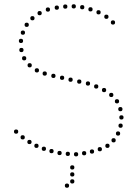

<svg xmlns="http://www.w3.org/2000/svg" viewBox="-20 -732 651 906"><path d="M321 68Q311 68 311 58Q311 48 321 48Q331 48 331 58Q331 68 321 68ZM321 101Q311 101 311 91Q311 81 321 81Q331 81 331 91Q331 101 321 101ZM321 134Q311 134 311 124Q311 114 321 114Q331 114 331 124Q331 134 321 134ZM296 154Q286 154 286 144Q286 134 296 134Q306 134 306 144Q306 154 296 154ZM513 -636Q523 -636 523 -626Q523 -616 513 -616Q503 -616 503 -626Q503 -636 513 -636ZM482 -663Q492 -663 492 -653Q492 -643 482 -643Q472 -643 472 -653Q472 -663 482 -663ZM445 -684Q455 -684 455 -674Q455 -664 445 -664Q435 -664 435 -674Q435 -684 445 -684ZM407 -698Q417 -698 417 -688Q417 -678 407 -678Q397 -678 397 -688Q397 -698 407 -698ZM368 -708Q378 -708 378 -698Q378 -688 368 -688Q358 -688 358 -698Q358 -708 368 -708ZM328 -712Q338 -712 338 -702Q338 -692 328 -692Q318 -692 318 -702Q318 -712 328 -712ZM288 -711Q298 -711 298 -701Q298 -691 288 -691Q278 -691 278 -701Q278 -711 288 -711ZM248 -706Q258 -706 258 -696Q258 -686 248 -686Q238 -686 238 -696Q238 -706 248 -706ZM206 -697Q216 -697 216 -687Q216 -677 206 -677Q196 -677 196 -687Q196 -697 206 -697ZM167 -680Q177 -680 177 -670Q177 -660 167 -660Q157 -660 157 -670Q157 -680 167 -680ZM81 -506Q91 -506 91 -496Q91 -486 81 -486Q71 -486 71 -496Q71 -506 81 -506ZM79 -549Q89 -549 89 -539Q89 -529 79 -529Q69 -529 69 -539Q69 -549 79 -549ZM88 -588Q98 -588 98 -578Q98 -568 88 -568Q78 -568 78 -578Q78 -588 88 -588ZM106 -625Q116 -625 116 -615Q116 -605 106 -605Q96 -605 96 -615Q96 -625 106 -625ZM133 -656Q143 -656 143 -646Q143 -636 133 -636Q123 -636 123 -646Q123 -656 133 -656ZM94 -467Q104 -467 104 -457Q104 -447 94 -447Q84 -447 84 -457Q84 -467 94 -467ZM120 -434Q130 -434 130 -424Q130 -414 120 -414Q110 -414 110 -424Q110 -434 120 -434ZM154 -410Q164 -410 164 -400Q164 -390 154 -390Q144 -390 144 -400Q144 -410 154 -410ZM191 -395Q201 -395 201 -385Q201 -375 191 -375Q181 -375 181 -385Q181 -395 191 -395ZM232 -384Q242 -384 242 -374Q242 -364 232 -364Q222 -364 222 -374Q222 -384 232 -384ZM273 -375Q283 -375 283 -365Q283 -355 273 -355Q263 -355 263 -365Q263 -375 273 -375ZM313 -366Q323 -366 323 -356Q323 -346 313 -346Q303 -346 303 -356Q303 -366 313 -366ZM354 -357Q364 -357 364 -347Q364 -337 354 -337Q344 -337 344 -347Q344 -357 354 -357ZM395 -348Q405 -348 405 -338Q405 -328 395 -328Q385 -328 385 -338Q385 -348 395 -348ZM434 -334Q444 -334 444 -324Q444 -314 434 -314Q424 -314 424 -324Q424 -334 434 -334ZM471 -317Q481 -317 481 -307Q481 -297 471 -297Q461 -297 461 -307Q461 -317 471 -317ZM505 -294Q515 -294 515 -284Q515 -274 505 -274Q495 -274 495 -284Q495 -294 505 -294ZM532 -264Q542 -264 542 -254Q542 -244 532 -244Q522 -244 522 -254Q522 -264 532 -264ZM548 -227Q558 -227 558 -217Q558 -207 548 -207Q538 -207 538 -217Q538 -227 548 -227ZM553 -188Q563 -188 563 -178Q563 -168 553 -168Q543 -168 543 -178Q543 -188 553 -188ZM549 -149Q559 -149 559 -139Q559 -129 549 -129Q539 -129 539 -139Q539 -149 549 -149ZM537 -112Q547 -112 547 -102Q547 -92 537 -92Q527 -92 527 -102Q527 -112 537 -112ZM516 -80Q526 -80 526 -70Q526 -60 516 -60Q506 -60 506 -70Q506 -80 516 -80ZM487 -54Q497 -54 497 -44Q497 -34 487 -34Q477 -34 477 -44Q477 -54 487 -54ZM451 -38Q461 -38 461 -28Q461 -18 451 -18Q441 -18 441 -28Q441 -38 451 -38ZM414 -27Q424 -27 424 -17Q424 -7 414 -7Q404 -7 404 -17Q404 -27 414 -27ZM377 -19Q387 -19 387 -9Q387 1 377 1Q367 1 367 -9Q367 -19 377 -19ZM339 -14Q349 -14 349 -4Q349 6 339 6Q329 6 329 -4Q329 -14 339 -14ZM300 -16Q310 -16 310 -6Q310 4 300 4Q290 4 290 -6Q290 -16 300 -16ZM261 -20Q271 -20 271 -10Q271 0 261 0Q251 0 251 -10Q251 -20 261 -20ZM223 -29Q233 -29 233 -19Q233 -9 223 -9Q213 -9 213 -19Q213 -29 223 -29ZM187 -40Q197 -40 197 -30Q197 -20 187 -20Q177 -20 177 -30Q177 -40 187 -40ZM152 -54Q162 -54 162 -44Q162 -34 152 -34Q142 -34 142 -44Q142 -54 152 -54ZM119 -72Q129 -72 129 -62Q129 -52 119 -52Q109 -52 109 -62Q109 -72 119 -72ZM87 -94Q97 -94 97 -84Q97 -74 87 -74Q77 -74 77 -84Q77 -94 87 -94ZM56 -121Q66 -121 66 -111Q66 -101 56 -101Q46 -101 46 -111Q46 -121 56 -121Z"/></svg>

Font: Raleway Dots 
Style: Regular
Weight: 400
Version: Version 1.000